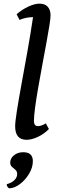

<svg xmlns="http://www.w3.org/2000/svg" viewBox="-20 -754 323 1052"><path d="M126 12Q63 12 63 -62Q63 -86 72.5 -146.5Q82 -207 97.5 -291.5Q113 -376 130 -471Q147 -566 161 -660H159Q143 -660 124.5 -656.5Q106 -653 87 -645L71 -676Q101 -702 135.5 -718Q170 -734 196 -734Q227 -734 242 -716.5Q257 -699 257 -670Q257 -654 250.5 -612.5Q244 -571 233.5 -515Q223 -459 211.5 -396.5Q200 -334 189.5 -274.5Q179 -215 172.5 -166.5Q166 -118 166 -91Q166 -63 188 -63Q207 -63 231 -78L248 -47Q222 -20 187.5 -4Q153 12 126 12ZM30 278Q17 270 17 255Q44 248 59 233Q74 218 74 200Q74 185 64.5 176.5Q55 168 45.5 160Q36 152 36 137Q36 113 57 96.5Q78 80 107 80Q160 80 160 129Q160 163 140 197Q120 231 90 254Q60 277 30 278Z"/></svg>

Font: Petrona SemiBold
Style: Italic
Weight: 600
Italic angle: -9°
Designer: Ringo R. Seeber
Foundry: Ringo R. Seeber
Version: Version 2.001; ttfautohint (v1.8.3)